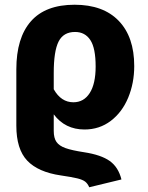

<svg xmlns="http://www.w3.org/2000/svg" viewBox="-20 -568 624 811"><path d="M493 190 357 223Q350 207 339.5 199Q329 191 307 185.5Q285 180 237 173Q141 159 95 110.5Q49 62 49 -37V-275Q49 -408 110.5 -478Q172 -548 295 -548Q416 -548 481.5 -480Q547 -412 547 -289Q547 -217 521.5 -155.5Q496 -94 448 -57.5Q400 -21 337 -21Q255 -21 207 -85V-15Q207 15 218.5 31.5Q230 48 256.5 57.5Q283 67 335 75Q407 86 443.5 112Q480 138 493 190ZM207 -260V-191Q238 -136 290 -136Q334 -136 359 -175Q384 -214 384 -287Q384 -365 361.5 -399Q339 -433 297 -433Q248 -433 227.5 -392.5Q207 -352 207 -260Z"/></svg>

Font: Fira Sans BGR
Style: Bold
Weight: 700
Designer: bBox Type GmbH & Carrois Corporate GbR & Edenspiekermann AG
Foundry: bBox Type GmbH & Carrois Corporate GbR & Edenspiekermann AG
Version: Version 4.301